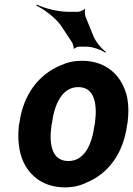

<svg xmlns="http://www.w3.org/2000/svg" viewBox="-20 -801 576 831"><path d="M64 -269 62 -259C57 -220 59 -185 65 -152C83 -58 153 10 261 10C295 10 327 3 355 -11C447 -49 513 -134 530 -259L532 -269C537 -308 537 -343 531 -376C512 -470 443 -538 335 -538C301 -538 270 -531 242 -518C149 -479 81 -394 64 -269ZM391 -269 389 -259C378 -176 346 -104 276 -104C205 -104 191 -175 203 -259L205 -269C216 -351 249 -424 319 -424C389 -424 402 -352 391 -269ZM383 -648 351 -727C348 -734 345 -755 349 -761L346 -762C342 -757 325 -750 318 -750H275C229 -750 170 -766 140 -781L137 -777C167 -763 216 -728 242 -693L293 -616C295 -611 301 -596 298 -591L301 -590C304 -594 317 -599 322 -599H353C382 -599 418 -585 436 -573L439 -576C421 -589 394 -619 383 -648Z"/></svg>

Font: Asimov
Style: EdgeNarIt
Weight: 500
Designer: Google
Version: Version 2.000980: 2014